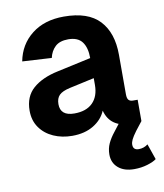

<svg xmlns="http://www.w3.org/2000/svg" viewBox="-85 -617 770 904"><g transform="rotate(-10 300.0 -165.5)"><path d="M224 12Q175 12 134.5 -6Q94 -24 70 -58Q46 -92 46 -139Q46 -207 89.5 -245Q133 -283 209 -299L370 -334Q370 -384 349.5 -411.5Q329 -439 283 -439Q242 -439 220.5 -418.5Q199 -398 192 -366L52 -374Q67 -453 127.5 -500.5Q188 -548 281 -548Q397 -548 451.5 -489.5Q506 -431 506 -326V-137Q506 -117 513 -109.5Q520 -102 534 -102H556V0Q550 1 536 2.5Q522 4 507 4Q407 4 385 -80Q368 -39 326 -13.5Q284 12 224 12ZM252 -90Q309 -90 339.5 -120.5Q370 -151 370 -206V-238L251 -212Q215 -204 200 -189Q185 -174 185 -146Q185 -90 252 -90ZM484 217Q436 217 408 193Q380 169 380 129Q380 101 391 77Q402 53 422 28L456 -16L556 0L524 41Q507 64 500.5 77.5Q494 91 494 102Q494 128 521 128Q546 128 565 113L591 188Q577 199 547.5 208Q518 217 484 217Z"/></g></svg>

Font: Geist Mono
Style: Bold
Weight: 700
Monospace: yes
Designer: Basement.studio, Andrés Briganti, Mateo Zaragoza
Foundry: Basement.studio, Vercel, Andrés Briganti, Guido Ferreyra, Mateo Zaragoza
Version: Version 1.500; ttfautohint (v1.8.4.7-5d5b)